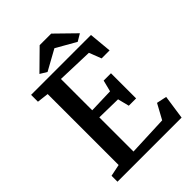

<svg xmlns="http://www.w3.org/2000/svg" viewBox="-263 -1063 1188 1188"><g transform="rotate(-45 331.0 -469.0)"><path d="M307 -938H408L535 -814L488 -786L358 -860L224 -786L180 -813ZM128 -68V-689L52 -698V-758H576L590 -609H520L489 -689L252 -697V-423L413 -428L432 -503H496V-283H432L413 -358L252 -361V-62L514 -73L568 -172L634 -158L611 0H50V-52Z"/></g></svg>

Font: Martel
Style: Bold
Weight: 700
Designer: Dan Reynolds
Foundry: Dan Reynolds
Version: Version 1.001; ttfautohint (v1.1) -l 5 -r 5 -G 72 -x 0 -D la